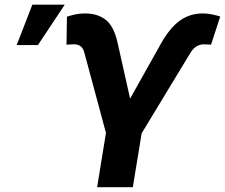

<svg xmlns="http://www.w3.org/2000/svg" viewBox="-20 -782 940 802"><path d="M385.7 0 422.6 -226.9 332 -563.2Q323.9 -596.9 288.4 -596.9Q281.6 -596.9 270.6 -596.2Q259.6 -595.5 257.8 -595.2L259.6 -712.4Q275.9 -717.7 294.7 -721.8Q313.6 -725.9 335.2 -725.9Q386.4 -725.9 420.6 -700.1Q454.9 -674.4 470.9 -604.8L523.4 -370L652.3 -599.8Q687.9 -663.7 729.9 -694.8Q772 -725.9 827.4 -725.9Q846.2 -725.9 865.1 -721.9Q883.9 -718 899.9 -713.1L861.5 -595.2Q859 -595.5 849.1 -596.2Q839.1 -596.9 832 -596.9Q813.6 -596.9 799.7 -587.5Q785.9 -578.1 776.6 -563.2L571.7 -225.1L534.8 0ZM49.7 -593.8 115.1 -762.4H250.4L138.5 -593.8Z"/></svg>

Font: Inter UI
Style: Bold Italic
Weight: 700
Italic angle: 9.39999°
Designer: Rasmus Andersson
Foundry: rsms
Version: 3.2;8d6f07862